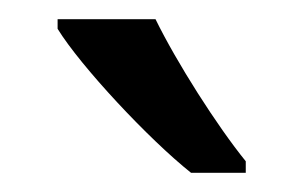

<svg xmlns="http://www.w3.org/2000/svg" viewBox="-20 -786 316 200"><path d="M142 -766H40V-756C64 -717 135 -641 179 -606H236V-618C206 -655 164 -721 142 -766Z"/></svg>

Font: Noto Sans Sinhala UI SemiCondensed
Style: Regular
Weight: 400
Width: 4
Designer: Jelle Bosma - Monotype Design Team
Foundry: Monotype Imaging Inc.
Version: Version 2.006